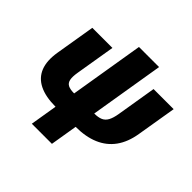

<svg xmlns="http://www.w3.org/2000/svg" viewBox="-211 -883 1296 1296"><g transform="rotate(45 437.5 -235.0)"><path d="M295.4 9.8Q200.2 9.8 139.9 -20Q79.6 -49.8 55.9 -109.1Q32.2 -168.5 46.9 -257.8L94.2 -542.5H286.1L238.8 -257.8Q231.4 -213.4 236.8 -188.2Q242.2 -163.1 262.5 -152.8Q282.7 -142.6 320.3 -142.6H512.2Q549.8 -142.6 573.5 -152.8Q597.2 -163.1 610.8 -188.2Q624.5 -213.4 631.8 -257.8L678.7 -542.5H870.6L823.2 -257.8Q808.6 -168.5 765.6 -109.1Q722.7 -49.8 652.6 -20Q582.5 9.8 487.3 9.8ZM263.2 204.1 408.2 -673.8H600.1L455.1 204.1Z"/></g></svg>

Font: Inter 16pt Black
Style: Italic
Weight: 900
Italic angle: -9.3988°
Version: Version 4.001;git-66647c0bb